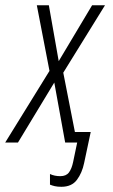

<svg xmlns="http://www.w3.org/2000/svg" viewBox="-64 -550 436 741"><path d="M172.9 170.9Q158.2 170.9 147.5 168.5Q136.7 166 128.9 162.6V121.6Q146.5 129.9 168.5 129.9Q191.4 129.9 202.1 115.5Q212.9 101.1 218.3 74.7L233.9 0H187.5L145.5 -231.4L5.4 0H-43.9L127 -276.4L78.1 -529.8H124.5L162.6 -314L291.5 -529.8H341.3L180.2 -269.5L225.1 -40.5H286.1L260.7 79.1Q252.9 117.2 232.9 144Q212.9 170.9 172.9 170.9Z"/></svg>

Font: Open Sans Condensed Light
Style: Italic
Weight: 300
Width: 3
Italic angle: -12°
Designer: Monotype Design Team
Foundry: Monotype Imaging Inc.
Version: Version 3.000; ttfautohint (v1.8.4)